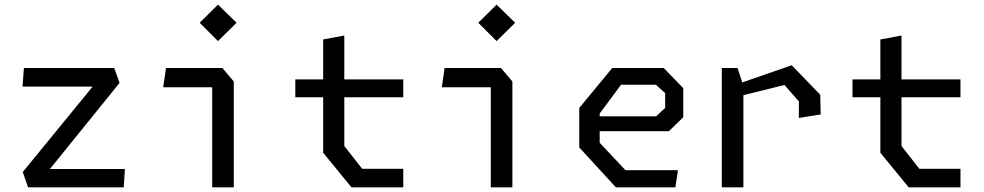

<svg xmlns="http://www.w3.org/2000/svg" viewBox="-20 -807 4240 827"><path d="M101 0 78 -66 379 -434H77L83 -514H472L495 -450L195 -79H518L513 0Z M894 0V-431H683L695 -514H938L987 -456V0ZM840 -709 919 -787 999 -709 919 -630Z M1494 0 1372 -149V-388H1252V-465H1372V-637L1463 -654V-465H1717V-388H1463V-178L1540 -80H1717V0Z M2094 0V-431H1883L1895 -514H2138L2187 -456V0ZM2040 -709 2119 -787 2199 -709 2119 -630Z M2633 0 2475 -172V-342L2617 -514H2839L2923 -427V-302L2861 -242H2563V-192L2674 -74H2900L2889 0ZM2563 -306H2806L2845 -342V-406L2805 -442H2655L2563 -318Z M3421 -299V-370L3359 -441L3182 -397V0H3089V-514H3157L3177 -452L3390 -526L3513 -399L3515 -314Z M3894 0 3772 -149V-388H3652V-465H3772V-637L3863 -654V-465H4117V-388H3863V-178L3940 -80H4117V0Z"/></svg>

Font: Moralerspace Krypton JPDOC
Style: Regular
Weight: 400
Version: v0.0.6; ttfautohint (v1.8.4.7-5d5b-dirty) -l 6 -r 45 -G 200 